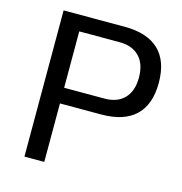

<svg xmlns="http://www.w3.org/2000/svg" viewBox="-104 -794 840 888"><g transform="rotate(15 315.5 -350.0)"><path d="M92 -700H384Q493 -700 548.5 -647Q604 -594 604 -490Q604 -386 548.5 -333Q493 -280 384 -280H187V0H92ZM381 -355Q441 -355 475 -390Q509 -425 509 -490Q509 -555 475 -590Q441 -625 381 -625H187V-355Z"/></g></svg>

Font: KoHo Medium
Style: Regular
Weight: 500
Version: Version 1.000; ttfautohint (v1.6)